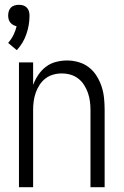

<svg xmlns="http://www.w3.org/2000/svg" viewBox="-20 -780 515 800"><path d="M50 -571 14 -601Q27 -616 36 -634Q45 -652 49 -671Q42 -672 35 -676Q28 -680 23 -686Q18 -692 16 -700Q14 -708 14 -715Q14 -724 16.5 -733Q19 -742 25.5 -748.5Q32 -755 41 -757.5Q50 -760 59 -760Q68 -760 76.5 -757.5Q85 -755 91.5 -748.5Q98 -742 100.5 -733Q103 -724 103 -715Q103 -676 90 -638Q77 -600 50 -571ZM59 0V-520H118V-426Q126 -448 139.5 -468Q153 -488 171.5 -502Q190 -516 213 -522Q236 -528 260 -528Q284 -528 308 -521Q332 -514 351 -499Q370 -484 383 -463Q396 -442 403.5 -419Q411 -396 413.5 -371.5Q416 -347 416 -323V0H357V-323Q357 -341 354.5 -359Q352 -377 346 -394Q340 -411 330 -426.5Q320 -442 305.5 -453Q291 -464 273.5 -469Q256 -474 237 -474Q219 -474 201.5 -469Q184 -464 169.5 -453Q155 -442 145 -426.5Q135 -411 129 -394Q123 -377 120.5 -359Q118 -341 118 -323V0Z"/></svg>

Font: Iosevka QP Light
Style: Regular
Weight: 300
Designer: Belleve Invis
Foundry: Belleve Invis
Version: Version 20.0.0; ttfautohint (v1.8.4)